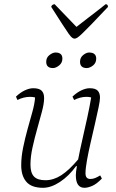

<svg xmlns="http://www.w3.org/2000/svg" viewBox="-20 -882 550 914"><path d="M185 12Q130 12 105.5 -16.5Q81 -45 81 -95Q81 -135 90 -179Q99 -223 111 -266.5Q123 -310 134 -349Q145 -388 147 -418Q137 -421 124 -421Q92 -421 63 -406L56 -422Q77 -442 98.5 -452Q120 -462 138 -462Q166 -462 178 -450.5Q190 -439 190 -415Q190 -390 180 -352Q170 -314 157.5 -270Q145 -226 135 -181Q125 -136 125 -98Q125 -59 142 -41.5Q159 -24 196 -24Q235 -24 272 -48Q309 -72 352 -123Q360 -165 372 -217.5Q384 -270 395.5 -322.5Q407 -375 414 -418Q405 -421 392 -421Q362 -421 333 -406L325 -422Q346 -442 367.5 -452Q389 -462 407 -462Q434 -462 445 -450.5Q456 -439 456 -417Q456 -403 449 -369.5Q442 -336 432 -292.5Q422 -249 411.5 -203.5Q401 -158 394 -119Q387 -80 387 -57Q387 -30 410 -30Q422 -30 433 -34.5Q444 -39 457 -47L465 -32Q440 -6 419 3Q398 12 382 12Q341 12 341 -48Q341 -62 346 -91H342Q308 -44 265.5 -16Q223 12 185 12ZM393 -558Q361 -558 361 -588Q361 -608 376 -620Q391 -632 404 -632Q438 -632 438 -603Q438 -582 422.5 -570Q407 -558 393 -558ZM232 -558Q200 -558 200 -588Q200 -608 215.5 -620Q231 -632 244 -632Q277 -632 277 -603Q277 -583 261.5 -570.5Q246 -558 232 -558ZM335 -698Q330 -698 324 -702Q318 -706 307.5 -720.5Q297 -735 277.5 -765.5Q258 -796 224 -849Q224 -854 229 -858Q234 -862 240 -862Q279 -821 307 -792.5Q335 -764 344 -754Q361 -768 399.5 -797Q438 -826 483 -862Q494 -862 494 -849Q444 -796 414.5 -765.5Q385 -735 369.5 -720.5Q354 -706 347 -702Q340 -698 335 -698Z"/></svg>

Font: Petrona ExtraLight
Style: Italic
Weight: 200
Italic angle: -9°
Designer: Ringo R. Seeber
Foundry: Ringo R. Seeber
Version: Version 2.001; ttfautohint (v1.8.3)